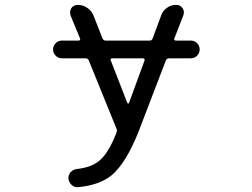

<svg xmlns="http://www.w3.org/2000/svg" viewBox="-20 -567 1040 793"><path d="M577.1 -317.4Q578.1 -320.3 576.2 -323.2Q574.2 -326.2 570.3 -326.2H443.4Q439.5 -326.2 437.5 -323.2Q435.5 -320.3 437.5 -317.4L505.9 -141.6Q506.8 -139.6 509.8 -139.6Q512.7 -139.6 512.7 -141.6ZM235.4 -326.2Q220.7 -326.2 210 -336.9Q199.2 -347.7 199.2 -362.8Q199.2 -377.9 210 -388.7Q220.7 -399.4 235.4 -399.4H304.7Q308.6 -399.4 310.5 -402.3Q312.5 -405.3 310.5 -408.2L271.5 -502.9Q269.5 -509.8 269.5 -515.6Q269.5 -524.4 274.4 -533.2Q284.2 -546.9 301.8 -546.9Q322.3 -546.9 340.3 -534.7Q358.4 -522.5 366.2 -502.9L403.3 -408.2Q407.2 -399.4 417 -399.4H597.7Q607.4 -399.4 610.4 -408.2L645.5 -502.9Q652.3 -522.5 669.4 -534.7Q686.5 -546.9 708 -546.9Q724.6 -546.9 733.9 -533.2Q743.2 -519.5 737.3 -503.9L700.2 -408.2Q698.2 -405.3 700.2 -402.3Q702.1 -399.4 706.1 -399.4H768.6Q783.2 -399.4 793.9 -388.7Q804.7 -377.9 804.7 -362.8Q804.7 -347.7 793.9 -336.9Q783.2 -326.2 768.6 -326.2H678.7Q668.9 -326.2 665 -317.4L552.7 -24.4Q500 108.4 439.5 158.2Q388.7 198.2 301.8 206.1Q299.8 206.1 298.8 206.1Q285.2 206.1 275.4 196.3Q263.7 185.5 262.7 169.9Q261.7 155.3 272 144Q282.2 132.8 297.9 130.9Q354.5 125 386.7 99.6Q426.8 69.3 460.9 -18.6Q464.8 -27.3 460.9 -36.1L346.7 -317.4Q342.8 -326.2 333 -326.2Z"/></svg>

Font: Rounded-X Mgen+ 2m regular
Style: Regular
Weight: 400
Designer: [Source Han Sans]
Ryoko NISHIZUKA  (kana & ideographs); Paul D. Hunt (Latin, Greek & Cyrillic); Wenlong ZHANG  (bopomofo
Version: Version 1.059.20150602